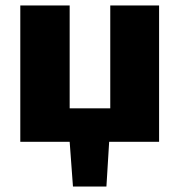

<svg xmlns="http://www.w3.org/2000/svg" viewBox="-20 -517 654 700"><path d="M560 -497V0H378L368 163H246L234 0H54V-497H234V-122H382V-497Z"/></svg>

Font: Ezarion Extra Bold
Style: Regular
Weight: 800
Designer: Natanael Gama
Version: Version 1.001;PS 001.001;hotconv 1.0.70;makeotf.lib2.5.58329